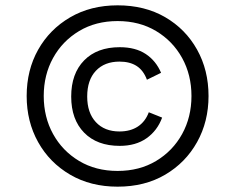

<svg xmlns="http://www.w3.org/2000/svg" viewBox="-20 -690 845 720"><path d="M421 10Q320 10 243 -35Q166 -80 123 -157Q80 -234 80 -330Q80 -427 123 -503.5Q166 -580 243 -625Q320 -670 421 -670Q523 -670 599.5 -625.5Q676 -581 719 -504Q762 -427 762 -330Q762 -234 719 -157Q676 -80 599.5 -35Q523 10 421 10ZM421 -49Q503 -49 565.5 -86.5Q628 -124 663 -187.5Q698 -251 698 -330Q698 -409 663 -472.5Q628 -536 565.5 -573.5Q503 -611 421 -611Q339 -611 276.5 -573.5Q214 -536 179 -472.5Q144 -409 144 -330Q144 -251 179 -187.5Q214 -124 276.5 -86.5Q339 -49 421 -49ZM429 -143Q344 -143 295.5 -192.5Q247 -242 247 -328Q247 -414 295.5 -463.5Q344 -513 429 -513Q488 -513 526.5 -487.5Q565 -462 584 -417L531 -391Q518 -426 492.5 -442.5Q467 -459 428 -459Q372 -459 339.5 -424.5Q307 -390 307 -328Q307 -267 339.5 -232Q372 -197 428 -197Q469 -197 497 -215.5Q525 -234 538 -269L588 -249Q570 -200 529.5 -171.5Q489 -143 429 -143Z"/></svg>

Font: Kantumruy Pro
Style: Italic
Weight: 400
Italic angle: -13°
Designer: Sovichet Tep
Foundry: Sovichet Tep
Version: Version 1.002